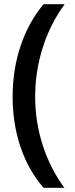

<svg xmlns="http://www.w3.org/2000/svg" viewBox="-20 -734 357 912"><path d="M40 -273.9Q40 -403.3 77.9 -516.1Q115.7 -628.9 187 -713.9H287.1Q219.2 -622.1 183.1 -508.1Q147 -394 147 -274.9Q147 -155.8 183.1 -43.9Q219.2 67.9 286.1 158.2H187Q115.2 75.2 77.6 -35.6Q40 -146.5 40 -273.9Z"/></svg>

Font: f1_57812          
Style: Regular
Weight: 600
Foundry: Ascender Corporation
Version: Version 1.10